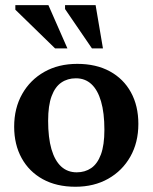

<svg xmlns="http://www.w3.org/2000/svg" viewBox="-20 -700 582 732"><path d="M272.5 -43Q304 -43 327.8 -59.2Q351.5 -75.5 364.8 -111.2Q378 -147 378 -205Q378 -270 365.2 -313.5Q352.5 -357 328.5 -379.2Q304.5 -401.5 269.5 -401.5Q237.5 -401.5 213.8 -385.2Q190 -369 176.8 -333.5Q163.5 -298 163.5 -239.5Q163.5 -175 176.2 -131.2Q189 -87.5 213.2 -65.2Q237.5 -43 272.5 -43ZM267.5 12Q195.5 12 143.2 -16.8Q91 -45.5 62.5 -97.2Q34 -149 34 -217Q34 -287.5 64.5 -341.5Q95 -395.5 149 -426Q203 -456.5 274.5 -456.5Q346.5 -456.5 398.8 -428Q451 -399.5 479.2 -348Q507.5 -296.5 507.5 -227.5Q507.5 -157 477 -103Q446.5 -49 392.5 -18.5Q338.5 12 267.5 12ZM237 -515.5H190L38.5 -663V-680.5H164.5ZM372.5 -515.5H330.5L228 -665.5V-680.5H344.5Z"/></svg>

Font: Newsreader 16pt SemiBold
Style: Regular
Weight: 600
Designer: Hugues Gentile
Foundry: Production Type
Version: Version 1.003